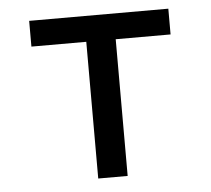

<svg xmlns="http://www.w3.org/2000/svg" viewBox="-44 -577 687 624"><g transform="rotate(-5 300.0 -265.0)"><path d="M252 0V-446H73V-530H527V-446H348V0Z"/></g></svg>

Font: Iosevka Curly Medium Extended
Style: Regular
Weight: 500
Width: 7
Monospace: yes
Designer: Belleve Invis
Foundry: Belleve Invis
Version: Version 11.1.0; ttfautohint (v1.8.3)